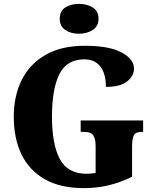

<svg xmlns="http://www.w3.org/2000/svg" viewBox="-20 -960 801 990"><path d="M413 10Q291 10 210.5 -36Q130 -82 90.5 -164.5Q51 -247 51 -358Q51 -466 92.5 -548.5Q134 -631 215.5 -677.5Q297 -724 417 -724Q543 -724 607 -689.5Q671 -655 671 -606Q671 -569 636 -540.5Q601 -512 526 -512Q526 -581 497 -617.5Q468 -654 415 -654Q324 -654 286 -577.5Q248 -501 248 -358Q248 -216 288.5 -140Q329 -64 427 -64Q446 -64 473 -68V-207Q473 -245 460.5 -262.5Q448 -280 414 -280H396V-339H718V-280H710Q679 -280 670 -262Q661 -244 661 -203V-49Q601 -19 540 -4.5Q479 10 413 10ZM387 -786Q345 -786 316.5 -805.5Q288 -825 288 -863Q288 -903 316.5 -921.5Q345 -940 387 -940Q428 -940 458 -921.5Q488 -903 488 -863Q488 -825 458 -805.5Q428 -786 387 -786Z"/></svg>

Font: Noto Serif Lao SemiCondensed Black
Style: Regular
Weight: 900
Width: 4
Designer: Monotype Design Team
Foundry: Monotype Imaging Inc.
Version: Version 2.003; ttfautohint (v1.8.4.7-5d5b)